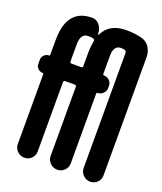

<svg xmlns="http://www.w3.org/2000/svg" viewBox="-137 -829 774 918"><g transform="rotate(20 250.0 -370.0)"><path d="M146.5 -593.8V-508.8Q146.5 -500 155.3 -500H204.1Q211.9 -500 211.9 -508.8V-580.1Q211.9 -603.5 217.8 -636.7Q219.7 -646.5 210.9 -648.9Q202.1 -651.4 183.6 -651.4Q146.5 -650.4 146.5 -593.8ZM40 -411.1Q26.4 -411.1 16.1 -420.9Q5.9 -430.7 5.9 -445.3V-465.8Q5.9 -479.5 16.1 -489.7Q26.4 -500 40 -500Q44.9 -500 44.9 -504.9V-580.1Q44.9 -737.3 169.9 -740.2Q194.3 -741.2 210 -722.2Q225.6 -703.1 225.6 -676.8V-675.8Q225.6 -673.8 227.1 -673.8Q228.5 -673.8 230.5 -675.8Q261.7 -740.2 347.7 -740.2Q391.6 -740.2 427.7 -730.5Q453.1 -723.6 467.3 -701.2Q481.4 -678.7 481.4 -652.3V-50.8Q481.4 -29.3 466.8 -14.6Q452.1 0 431.2 0Q410.2 0 395 -15.1Q379.9 -30.3 379.9 -50.8V-634.8Q379.9 -644.5 373 -648.4Q364.3 -651.4 351.6 -651.4Q313.5 -651.4 314.5 -593.8V-505.9Q314.5 -500 320.3 -500Q335.9 -500 347.7 -488.8Q359.4 -477.5 359.4 -460.9V-450.2Q359.4 -434.6 347.7 -422.9Q335.9 -411.1 320.3 -411.1Q314.5 -411.1 314.5 -405.3V-50.8Q314.5 -29.3 299.3 -14.6Q284.2 0 263.2 0Q242.2 0 227.1 -15.1Q211.9 -30.3 211.9 -50.8V-402.3Q211.9 -411.1 204.1 -411.1H155.3Q146.5 -411.1 146.5 -402.3V-50.8Q146.5 -29.3 131.8 -14.6Q117.2 0 96.2 0Q75.2 0 60.1 -15.1Q44.9 -30.3 44.9 -50.8V-406.2Q44.9 -411.1 40 -411.1Z"/></g></svg>

Font: Rounded Mgen+ 2m medium
Style: Regular
Weight: 500
Designer: [Source Han Sans]
Ryoko NISHIZUKA  (kana & ideographs); Paul D. Hunt (Latin, Greek & Cyrillic); Wenlong ZHANG  (bopomofo
Version: Version 1.059.20150602